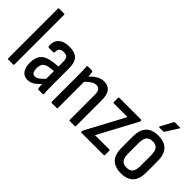

<svg xmlns="http://www.w3.org/2000/svg" viewBox="-15 -1254 1820 1820"><g transform="rotate(45 895.0 -344.0)"><path d="M63 0Q54 0 54 -10V-673Q54 -683 63 -683H128Q137 -683 137 -673V-10Q137 0 128 0Z M326 8Q279 8 253.5 -26.5Q228 -61 228 -125Q228 -196 264 -235.5Q300 -275 387 -284L446 -290V-348Q446 -391 433 -407Q420 -423 385 -423Q322 -423 325 -361Q325 -351 316 -351H256Q246 -351 245 -366Q239 -427 276.5 -462Q314 -497 387 -497Q461 -497 495 -462.5Q529 -428 529 -349V-121Q529 -82 530 -55Q531 -28 533 -11Q535 0 525 0H467Q461 0 458 -11Q457 -20 455.5 -34.5Q454 -49 453 -64Q419 -26 390 -9Q361 8 326 8ZM310 -132Q310 -65 352 -65Q373 -65 394.5 -78.5Q416 -92 446 -126V-229L394 -223Q349 -218 329.5 -196.5Q310 -175 310 -132Z M646 0Q637 0 637 -10V-366Q637 -402 636 -430.5Q635 -459 633 -476Q632 -488 641 -488H699Q707 -488 708 -479Q710 -469 711.5 -453.5Q713 -438 714 -423Q748 -459 781 -478Q814 -497 853 -497Q962 -497 962 -357V-10Q962 0 953 0H888Q879 0 879 -10V-349Q879 -421 823 -421Q779 -421 720 -359V-10Q720 0 711 0Z M1045 0Q1036 0 1036 -9V-11Q1036 -18 1039 -25L1202 -329Q1213 -350 1224 -371Q1235 -392 1246 -413V-414Q1226 -414 1206 -414Q1186 -414 1166 -414H1063Q1055 -414 1055 -423V-479Q1055 -488 1063 -488H1354Q1362 -488 1362 -481V-478Q1362 -470 1359 -463L1198 -163Q1187 -141 1175.5 -119.5Q1164 -98 1152 -76V-74Q1172 -75 1189.5 -75Q1207 -75 1227 -75H1343Q1351 -75 1351 -65V-10Q1351 0 1343 0Z M1579 8Q1413 8 1413 -169V-319Q1413 -497 1579 -497Q1745 -497 1745 -319V-169Q1745 8 1579 8ZM1579 -68Q1623 -68 1642.5 -93Q1662 -118 1662 -173V-314Q1662 -370 1642.5 -395.5Q1623 -421 1579 -421Q1536 -421 1516 -395.5Q1496 -370 1496 -314V-173Q1496 -118 1516 -93Q1536 -68 1579 -68ZM1532 -557Q1521 -557 1526 -567L1591 -689Q1595 -696 1602 -696H1666Q1678 -696 1671 -685L1594 -564Q1591 -557 1581 -557Z"/></g></svg>

Font: Sofia Sans Condensed Medium
Style: Regular
Weight: 500
Designer: Botio Nikoltchev, Ani Petrova
Foundry: lettersoup
Version: Version 4.101; ttfautohint (v1.8.4.7-5d5b)